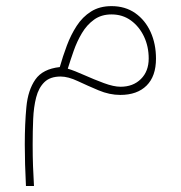

<svg xmlns="http://www.w3.org/2000/svg" viewBox="-20 -312 605 643"><path d="M180.2 -87.4Q190.4 -123.5 203.9 -159.4Q217.3 -195.3 236.8 -225.3Q256.3 -255.4 284.9 -273.4Q313.5 -291.5 353.5 -291.5Q399.4 -291.5 432.9 -268.1Q466.3 -244.6 484.4 -204.8Q502.4 -165 502.4 -115.7Q502.4 -56.6 470.9 -25.4Q439.5 5.9 382.8 5.9Q346.7 5.9 310.1 -9.5Q273.4 -24.9 240.7 -40.3Q208 -55.7 183.1 -55.7Q147.9 -55.7 128.7 -36.9Q109.4 -18.1 101.1 14.2Q92.8 46.4 91.1 87.2Q89.4 127.9 89.4 171.9Q89.4 213.4 90.6 244.6Q91.8 275.9 93.8 311H66.9Q64.9 272.5 64 238.8Q63 205.1 63 171.9Q63 102.5 68.4 46.1Q73.7 -10.3 98.4 -45.7Q123 -81.1 180.2 -87.4ZM478 -116.2Q478 -156.2 462.2 -189.7Q446.3 -223.1 418.5 -243.4Q390.6 -263.7 353.5 -263.7Q319.3 -263.7 295.2 -246.3Q271 -229 254.4 -201.2Q237.8 -173.3 226.8 -141.8Q215.8 -110.4 207 -82Q229.5 -75.2 262.2 -60.5Q294.9 -45.9 327.9 -33.7Q360.8 -21.5 383.8 -21.5Q425.8 -21.5 451.9 -47.4Q478 -73.2 478 -116.2Z"/></svg>

Font: Vazirmatn RD UI Thin
Style: Regular
Weight: 100
Designer: Saber Rastikerdar
Foundry: Saber Rastikerdar
Version: Version 33.003